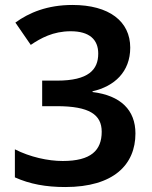

<svg xmlns="http://www.w3.org/2000/svg" viewBox="-20 -744 612 774"><path d="M505 -552C505 -658 420 -724 272 -724C171 -724 97 -693 42 -653L104 -563C144 -590 194 -618 265 -618C340 -618 376 -585 376 -528C376 -463 337 -419 210 -419H150V-316H209C340 -316 390 -282 390 -213C390 -138 347 -95 233 -95C173 -95 101 -111 40 -142V-29C100 -2 165 10 243 10C439 10 526 -81 526 -206C526 -300 467 -359 353 -373V-376C441 -396 505 -454 505 -552Z"/></svg>

Font: Noto Kufi Arabic SemiBold
Style: Regular
Weight: 600
Designer: Monotype Design Team, David Williams, Khaled Hosny
Foundry: Google LLC
Version: Version 2.109